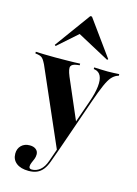

<svg xmlns="http://www.w3.org/2000/svg" viewBox="-129 -740 715 1002"><g transform="rotate(15 229.0 -239.0)"><path d="M245.2 54 62.1 -365.3Q54.8 -379.8 48.8 -388.7Q42.7 -397.6 34.7 -401.6Q26.6 -405.6 15.3 -407.3L4 -408.9V-417.7Q22.6 -416.9 49.6 -416.1Q76.6 -415.3 107.3 -415.3H104.8H113.7Q142.7 -415.3 167.3 -415.7Q191.9 -416.1 211.7 -416.5Q231.5 -416.9 243.5 -417.7V-408.9L229.8 -407.3Q203.2 -404 197.2 -390.7Q191.1 -377.4 207.3 -337.9L303.2 -115.3L296 -107.3L341.1 -236.3Q359.7 -288.7 363.7 -325.8Q367.7 -362.9 357.7 -383.5Q347.6 -404 325 -408.1L319.4 -408.9V-417.7Q341.9 -416.9 358.9 -416.1Q375.8 -415.3 392.7 -415.3Q410.5 -415.3 424.6 -416.1Q438.7 -416.9 454.8 -417.7V-408.9L446.8 -406.5Q430.6 -400 417.3 -385.1Q404 -370.2 389.1 -336.7Q374.2 -303.2 353.2 -242.7L250 54ZM127.4 192.7Q85.5 192.7 61.7 174.2Q37.9 155.6 37.9 123.4Q37.9 96 55.2 79Q72.6 62.1 100.8 62.1Q121.8 62.1 134.3 72.2Q146.8 82.3 146.8 99.2Q146.8 112.9 141.9 124.6Q137.1 136.3 132.3 147.2Q127.4 158.1 127.4 168.5Q127.4 181.5 142.7 181.5Q166.9 181.5 187.1 164.9Q207.3 148.4 219.4 112.9L247.6 32.3L256.5 35.5L228.2 114.5Q218.5 141.9 204.8 159.3Q191.1 176.6 172.2 184.7Q153.2 192.7 127.4 192.7ZM96 -473.4 90.3 -478.2 230.6 -671H239.5L379 -478.2L374.2 -473.4L182.3 -576.6L216.9 -580.6Z"/></g></svg>

Font: Playfair 144pt SemiCondensed ExtraBold
Style: Regular
Weight: 800
Width: 4
Designer: Claus Eggers Sørensen
Foundry: Claus Eggers Sørensen
Version: Version 2.203